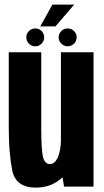

<svg xmlns="http://www.w3.org/2000/svg" viewBox="-20 -830 462 854"><path d="M265 0 258 -41.5Q210 4.5 139.5 4.5Q48.5 4.5 33.8 -74.8Q19 -154 19 -261V-597.5H163.5V-264Q163.5 -160.5 171.5 -130.5Q179.5 -100.5 202 -100.5Q224.5 -100.5 237.5 -131Q249 -157 251 -201V-597.5H396V0ZM281 -624Q264.5 -624 252.8 -635.8Q241 -647.5 241 -664Q241 -680.5 252.8 -692Q264.5 -703.5 281 -703.5Q297.5 -703.5 309.2 -692Q321 -680.5 321 -664Q321 -647.5 309.2 -635.8Q297.5 -624 281 -624ZM137 -624Q120.5 -624 108.8 -635.8Q97 -647.5 97 -664Q97 -680.5 108.8 -692Q120.5 -703.5 137 -703.5Q153.5 -703.5 165 -692Q176.5 -680.5 176.5 -664Q176.5 -647.5 165 -635.8Q153.5 -624 137 -624ZM159 -712.5 213 -809.5H310L226.5 -712.5Z"/></svg>

Font: Anybody Condensed Regular
Style: Bold
Weight: 700
Width: 3
Designer: Tyler Finck
Foundry: Etcetera Type Company
Version: Version 1.010; ttfautohint (v1.8.3) -l 8 -r 50 -G 200 -x 14 